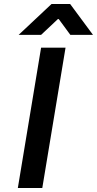

<svg xmlns="http://www.w3.org/2000/svg" viewBox="-20 -938 484 958"><path d="M185 -700H307L191 0H69ZM237 -918H330L444 -764H331L273 -843H269L185 -764H73Z"/></svg>

Font: Be Vietnam SemiBold
Style: Italic
Weight: 600
Italic angle: -9.556°
Designer: Gabriel Lam
Foundry: TypeRant
Version: Version 3.000